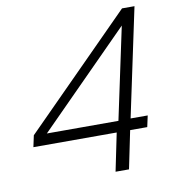

<svg xmlns="http://www.w3.org/2000/svg" viewBox="-75 -709 686 774"><g transform="rotate(-10 268.0 -322.0)"><path d="M336 0 368 -155H27L37 -202L476 -644H527L433 -201H503L493 -155H423L391 0ZM90 -200H383L463 -576Z"/></g></svg>

Font: Kanit ExtraLight
Style: Italic
Weight: 275
Italic angle: -12°
Designer: Katatrad Team
Foundry: CadsonDemak
Version: Version 2.000; ttfautohint (v1.8.3)